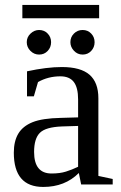

<svg xmlns="http://www.w3.org/2000/svg" viewBox="-20 -737 484 767"><path d="M227.1 -469.2Q302.2 -469.2 337.6 -438.5Q373 -407.7 373 -344.2V-34.2L430.2 -22V0H304.2L294.9 -45.9Q239.3 9.8 152.8 9.8Q35.2 9.8 35.2 -127Q35.2 -172.9 53 -202.9Q70.8 -232.9 109.9 -248.8Q148.9 -264.6 223.1 -266.1L292 -268.1V-339.8Q292 -387.2 274.7 -409.7Q257.3 -432.1 221.2 -432.1Q172.4 -432.1 131.8 -409.2L115.2 -352.1H87.9V-452.1Q167 -469.2 227.1 -469.2ZM292 -233.9 228 -231.9Q162.6 -229.5 139.4 -206.5Q116.2 -183.6 116.2 -129.9Q116.2 -43.9 186 -43.9Q219.2 -43.9 243.4 -51.5Q267.6 -59.1 292 -70.8ZM357.9 -568.4Q357.9 -547.9 344.2 -533.4Q330.6 -519 310.1 -519Q289.6 -519 275.4 -534.2Q261.2 -549.3 261.2 -568.4Q261.2 -588.9 275.4 -603Q289.6 -617.2 310.1 -617.2Q330.6 -617.2 344.2 -603Q357.9 -588.9 357.9 -568.4ZM184.1 -568.4Q184.1 -547.9 170.4 -533.4Q156.7 -519 136.2 -519Q116.2 -519 101.6 -533.7Q86.9 -548.3 86.9 -568.4Q86.9 -588.9 102.1 -603Q117.2 -617.2 136.2 -617.2Q156.7 -617.2 170.4 -603Q184.1 -588.9 184.1 -568.4ZM69.3 -664.1V-717.3H376V-664.1Z"/></svg>

Font: Times New Roman
Style: Regular
Weight: 400
Designer: Steve Matteson
Foundry: Ascender Corporation
Version: Version 2.00.3